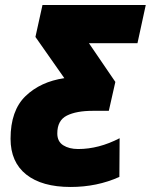

<svg xmlns="http://www.w3.org/2000/svg" viewBox="-20 -734 600 764"><path d="M455 -30 456 -184Q373 -141 291 -141Q255 -141 231.5 -156Q208 -171 208 -203Q208 -255 246 -274Q284 -293 349 -293H413L439 -408L334 -562H527L560 -714H149L121 -587L236 -423Q141 -409 81.5 -351.5Q22 -294 22 -182Q22 -89 84.5 -39.5Q147 10 261 10Q366 10 455 -30Z"/></svg>

Font: Noto Sans Display SemiCondensed Black
Style: Italic
Weight: 900
Width: 4
Designer: Monotype Design team
Foundry: Monotype Imaging Inc.
Version: 1.000